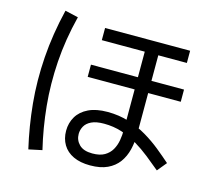

<svg xmlns="http://www.w3.org/2000/svg" viewBox="-115 -916 1230 1110"><g transform="rotate(15 500.0 -361.0)"><path d="M144 54Q114 -75 101 -209.5Q88 -344 98 -485.5Q108 -627 144 -776L223 -758Q187 -615 178 -480Q169 -345 181.5 -216.5Q194 -88 224 37ZM939 -77 893 -21Q855 -53 814 -85.5Q773 -118 729 -144.5Q685 -171 635.5 -187Q586 -203 529 -203Q482 -203 454 -189.5Q426 -176 414 -154Q402 -132 402 -108Q402 -71 428 -45Q454 -19 507 -19Q552 -19 579.5 -35Q607 -51 622 -77Q637 -103 642.5 -134.5Q648 -166 648 -197V-709H729V-197Q729 -146 718 -101Q707 -56 682 -22Q657 12 615.5 31.5Q574 51 512 51Q453 51 411.5 31.5Q370 12 348.5 -24Q327 -60 327 -107Q327 -154 349.5 -192Q372 -230 417.5 -252Q463 -274 531 -274Q601 -274 660.5 -255Q720 -236 769.5 -206.5Q819 -177 861.5 -142.5Q904 -108 939 -77ZM900 -739V-666H391V-739ZM924 -513V-440H367V-513Z"/></g></svg>

Font: Murecho Thin
Style: Regular
Weight: 400
Version: Version 1.010